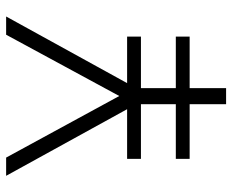

<svg xmlns="http://www.w3.org/2000/svg" viewBox="-84 -656 740 611"><g transform="rotate(-90 285.5 -350.0)"><path d="M327 -315H475V-271H311V-160H475V-116H311V0H260V-116H86V-160H260V-271H86V-315H244L32 -700H90L286 -340L481 -700H539Z"/></g></svg>

Font: Transpass ExtraLight
Style: Regular
Weight: 200
Designer: Delve Withrington
Foundry: Delve Fonts
Version: Version 1.001;December 18, 2019;FontCreator 12.0.0.2547 64-b